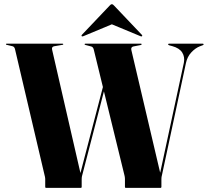

<svg xmlns="http://www.w3.org/2000/svg" viewBox="-20 -912 1008 932"><path d="M796 -696.5Q796 -700 800.5 -700H964Q968.5 -700 968.5 -696.5Q968.5 -694 963 -692L949.5 -687Q928 -678.5 908.5 -657.5Q889 -636.5 882.5 -605.5L765.5 -59Q765 -57 764.2 -53.2Q763.5 -49.5 763.5 -44V-5Q763.5 0 759.5 0H590.5Q586.5 0 586.5 -5V-44Q586.5 -49.5 585.8 -52.8Q585 -56 584 -61.5L484.5 -468.5L378.5 -59Q378 -57 377.2 -53.2Q376.5 -49.5 376.5 -44V-5Q376.5 0 372.5 0H203.5Q199.5 0 199.5 -5V-44Q199.5 -49.5 198.5 -52.8Q197.5 -56 196.5 -61L53 -672.5Q50.5 -685 41 -687.5L12 -694.5Q9 -695 9 -697Q9 -700 12 -700H283.5Q287 -700 287 -697Q287 -694.5 284 -694.5L243 -687.5Q229.5 -685 233 -670.5L370.5 -72L479.5 -489.5L435 -672Q432 -684 422.5 -686.5L395.5 -693.5Q390.5 -695 390.5 -697Q390.5 -700 394.5 -700H664.5Q667.5 -700 667.5 -697Q667.5 -694.5 663.5 -693.5L627.5 -686.5Q614.5 -683.5 617.5 -669.5L757.5 -73.5L872.5 -607.5Q878 -635.5 864.5 -657Q851 -678.5 816.5 -688L801.5 -692Q796 -694 796 -696.5ZM385 -736.5Q379 -734 377 -736Q374 -739 377.5 -743L511 -883.5Q517.5 -891.5 523 -891.5Q528.5 -891.5 535 -883.5L668.5 -743Q672.5 -738.5 669 -736Q667.5 -734 661.5 -736.5L523 -794Z"/></svg>

Font: Fraunces 144pt S000
Style: Bold
Weight: 700
Version: Version 1.000; ttfautohint (v1.8.3)